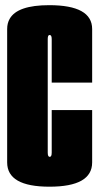

<svg xmlns="http://www.w3.org/2000/svg" viewBox="-20 -700 376 724"><path d="M166.5 4Q7 4 7 -87.5V-340Q7 -500.5 7 -590.5Q7 -612.5 16.5 -629Q45.5 -680.5 165.5 -680.5Q327.5 -680.5 327.5 -590.5V-388.5H175V-552.5Q175 -568 167.5 -568Q166 -568 164.5 -567.5Q160 -565 160 -552.5Q160 -537 160 -340V-124.5Q160 -108.5 167.5 -108.5Q175 -108.5 175 -124.5V-285H327.5V-87.5Q327.5 4 166.5 4Z"/></svg>

Font: Anybody UltraCondensed ExtraBold
Style: Regular
Weight: 800
Width: 1
Designer: Tyler Finck
Foundry: Etcetera Type Company
Version: Version 1.010; ttfautohint (v1.8.3) -l 8 -r 50 -G 200 -x 14 